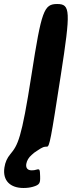

<svg xmlns="http://www.w3.org/2000/svg" viewBox="-29 -731 357 957"><path d="M-7 104C-17 170 23 206 88 206C106 206 121 204 135 200C170 190 172 181 171 147C170 112 169 110 151 115C145 117 138 118 129 118C108 118 99 106 102 86C105 69 114 54 129 41C136 34 145 27 155 21C186 0 191 0 205 0C218 0 224 -33 274 -356C324 -678 322 -711 256 -711C190 -711 178 -679 128 -358C78 -36 60 -8 22 38C7 56 -3 77 -7 104Z"/></svg>

Font: Asimov Print
Style: AIt
Weight: 500
Designer: Google
Version: Version 2.000980: 2014